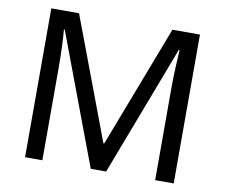

<svg xmlns="http://www.w3.org/2000/svg" viewBox="-78 -810 1064 907"><g transform="rotate(10 453.5 -357.0)"><path d="M412 0 177 -626H173Q176 -595 178 -542.5Q180 -490 180 -433V0H97V-714H230L450 -129H454L678 -714H810V0H721V-439Q721 -491 723.5 -542Q726 -593 728 -625H724L486 0Z"/></g></svg>

Font: Noto Sans Linear A
Style: Regular
Weight: 400
Designer: Monotype Design Team
Foundry: Monotype Imaging Inc.
Version: Version 2.002; ttfautohint (v1.8.4.7-5d5b)